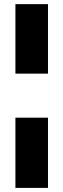

<svg xmlns="http://www.w3.org/2000/svg" viewBox="-20 -724 305 924"><path d="M54.2 -369.6V-704.1H210.9V-369.6ZM54.2 180.2V-157.7H210.9V180.2Z"/></svg>

Font: Schibsted Grotesk ExtraBold
Style: Regular
Weight: 800
Designer: Bakken & Baeck AS, Henrik Kongsvoll
Foundry: Schibsted ASA
Version: Version 1.100; ttfautohint (v1.8.4.7-5d5b);gftools[0.9.25]